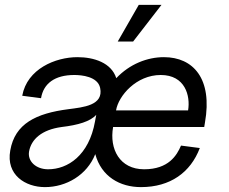

<svg xmlns="http://www.w3.org/2000/svg" viewBox="-20 -750 938 786"><path d="M164 16C251 16 336 -33 370 -119C395 -27 471 16 557 16C677 16 760 -44 798 -144L721 -154C704 -114 670 -57 570 -57C470 -57 427 -140 443 -230H816L819 -248C851 -428 771 -516 651 -516C583 -516 511 -488 456 -430C436 -493 365 -516 297 -516C207 -516 91 -468 71 -358L148 -348C158 -408 204 -443 284 -443C314 -443 380 -437 390 -390C405 -318 320 -311 260 -303C128 -286 41 -244 22 -134C4 -34 84 16 164 16ZM99 -130C108 -180 151 -219 232 -230C300 -238 350 -253 374 -280L369 -253C344 -113 257 -57 177 -57C127 -57 92 -90 99 -130ZM455 -298C465 -358 538 -443 638 -443C738 -443 760 -358 750 -298ZM462 -580H525L641 -730H548Z"/></svg>

Font: Uncut Sans
Style: Italic
Weight: 400
Italic angle: -10°
Designer: Kasper Nordkvist
Foundry: Uncut Type
Version: Version 1.111;FEAKit 1.0